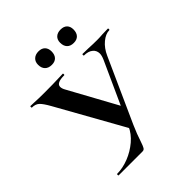

<svg xmlns="http://www.w3.org/2000/svg" viewBox="-222 -943 1077 1077"><g transform="rotate(-45 316.5 -405.0)"><path d="M500 -558Q500 -583 481 -598Q462 -613 429 -613Q427 -613 427 -619Q427 -625 429 -625L474 -624Q512 -622 542 -622Q564 -622 588 -624L630 -625Q633 -625 633 -619Q633 -613 630 -613Q601 -613 570 -587.5Q539 -562 520 -519L350 -142Q327 -90 313 -46Q304 -19 298 -9.5Q292 0 281 0H91Q89 0 89 -6Q89 -12 91 -12Q136 -12 183 -30.5Q230 -49 268.5 -81.5Q307 -114 325 -156L490 -519Q500 -542 500 -558ZM16 -613Q14 -613 14 -619Q14 -625 16 -625Q38 -625 47 -624Q77 -622 125 -622Q196 -622 242 -624Q255 -625 273 -625Q275 -625 275 -619Q275 -613 273 -613Q210 -613 210 -583Q210 -569 220 -552L387 -247L330 -129L99 -542Q76 -583 60 -598Q44 -613 16 -613ZM210 -758Q210 -782 225 -796Q240 -810 265 -810Q290 -810 303.5 -796Q317 -782 317 -758Q317 -732 303.5 -717.5Q290 -703 265 -703Q239 -703 224.5 -717.5Q210 -732 210 -758ZM385 -758Q385 -782 399.5 -795.5Q414 -809 439 -809Q464 -809 477.5 -795.5Q491 -782 491 -758Q491 -732 477.5 -717.5Q464 -703 439 -703Q413 -703 399 -717.5Q385 -732 385 -758Z"/></g></svg>

Font: Cormorant Garamond
Style: Bold
Weight: 700
Designer: Christian Thalmann (Catharsis Fonts)
Foundry: Catharsis Fonts
Version: Version 4.000